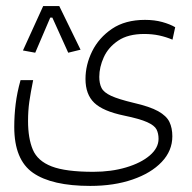

<svg xmlns="http://www.w3.org/2000/svg" viewBox="-20 -446 626 625"><path d="M273.9 159.2Q148.9 159.2 87.6 116.7Q26.4 74.2 26.4 -32.7Q26.4 -70.3 31 -107.7Q35.6 -145 46.9 -185.1H87.9Q79.6 -144 75.4 -114.7Q71.3 -85.4 71.3 -52.2Q71.3 4.4 86.9 41.3Q102.5 78.1 148.2 95.7Q193.8 113.3 283.7 113.3Q342.3 113.3 390.6 98.9Q439 84.5 467.5 60.1Q496.1 35.6 496.1 5.9Q496.1 -11.7 489.5 -24.7Q482.9 -37.6 459.2 -48.3Q435.5 -59.1 383.8 -69.8Q315.4 -84 286.9 -111.3Q258.3 -138.7 258.3 -189Q258.3 -234.9 280 -279.1Q301.8 -323.2 344.7 -352.3Q387.7 -381.3 452.1 -381.3Q482.9 -381.3 508.3 -374.3Q533.7 -367.2 550.3 -357.4L541.5 -316.9Q520.5 -325.7 498 -330.6Q475.6 -335.4 449.2 -335.4Q397 -335.4 364.7 -313.7Q332.5 -292 317.9 -259.8Q303.2 -227.5 303.2 -195.8Q303.2 -174.3 310.5 -159.7Q317.9 -145 341.8 -134Q365.7 -123 414.6 -111.3Q467.8 -99.1 494.9 -84Q522 -68.8 531.5 -49.1Q541 -29.3 541 -2.4Q541 44.9 506.3 81.3Q471.7 117.7 411.4 138.4Q351.1 159.2 273.9 159.2ZM172.9 -426.3 242.2 -284.2 202.1 -274.4 150.4 -388.7H143.6L94.7 -274.4L54.7 -281.7L120.6 -426.3Z"/></svg>

Font: Cascadia Code NF ExtraLight
Style: Regular
Weight: 200
Monospace: yes
Designer: Aaron Bell
Foundry: Saja Typeworks
Version: Version 2404.023; ttfautohint (v1.8.4)